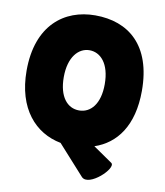

<svg xmlns="http://www.w3.org/2000/svg" viewBox="-95 -787 896 1043"><g transform="rotate(10 353.0 -265.0)"><path d="M30 -349C30 -139 138 -21 280 6L426 168C470 216 603 89 570 65L464 -8C583 -48 666 -156 666 -349C666 -600 530 -709 346 -709C176 -709 30 -600 30 -349ZM235 -349C235 -461 288 -517 348 -517C408 -517 461 -464 461 -349C461 -241 412 -185 348 -185C283 -185 235 -241 235 -349Z"/></g></svg>

Font: Lilita 2
Style: Regular
Weight: 400
Designer: Juan Montoreano
Foundry: Juan Montoreano
Version: Version 2.001